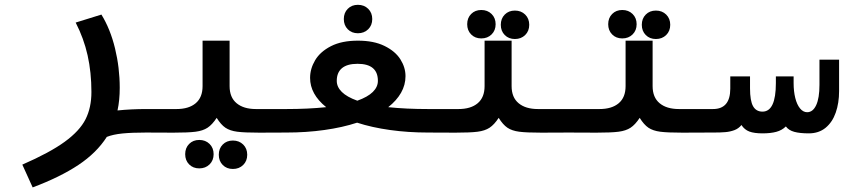

<svg xmlns="http://www.w3.org/2000/svg" viewBox="-20 -564 3640 817"><path d="M369 -172.5Q369 -256 352.8 -328.5Q336.5 -401 302 -468L411.5 -502Q449.5 -440.5 469.5 -358Q489.5 -275.5 489.5 -190.5Q489.5 -137 480 -94Q538 -100 601.5 -100V0Q540 0 500.5 4Q461 8 434.5 18.5Q391 86.5 313.5 138Q236 189.5 119 233.5L75 136.5Q192 85.5 255.5 39.2Q319 -7 344 -56.5Q369 -106 369 -172.5Z M768 92Q768 65.5 784.8 48.5Q801.5 31.5 828 31.5Q854.5 31.5 871.8 48.5Q889 65.5 889 92Q889 118.5 871.8 135.5Q854.5 152.5 828 152.5Q801.5 152.5 784.8 135.5Q768 118.5 768 92ZM911 94.5Q911 68 927.8 51Q944.5 34 971 34Q997.5 34 1014.8 51Q1032 68 1032 94.5Q1032 121 1014.8 138Q997.5 155 971 155Q944.5 155 927.8 138Q911 121 911 94.5ZM842 -197.5V-391H957V-197.5Q957 -149.5 986.8 -124.8Q1016.5 -100 1069 -100H1201.5V0L1083.5 0.5Q1020.5 0.5 989.5 -3.5Q958.5 -7.5 939.2 -20.5Q920 -33.5 902 -62.5Q883 -33.5 863.2 -20.5Q843.5 -7.5 812.2 -3.5Q781 0.5 718 0.5L598.5 0V-100H731Q783.5 -100 812.8 -124.8Q842 -149.5 842 -197.5Z M1368 -108Q1299.5 -163 1299.5 -232.5Q1299.5 -271.5 1321 -307.8Q1342.5 -344 1388.2 -367.5Q1434 -391 1503 -391Q1570.5 -391 1616.2 -368.5Q1662 -346 1683.8 -311.5Q1705.5 -277 1705.5 -240Q1705.5 -202.5 1686.5 -169.2Q1667.5 -136 1632 -108Q1708 -100 1801.5 -100V0Q1716.5 0 1639.5 -10.8Q1562.5 -21.5 1499.5 -42Q1437 -21.5 1360.2 -10.8Q1283.5 0 1198.5 0V-100Q1291 -100 1368 -108ZM1500.5 -135.5Q1545 -151.5 1566.5 -172.8Q1588 -194 1588 -220Q1588 -292.5 1501.5 -292.5Q1457.5 -292.5 1435.2 -274Q1413 -255.5 1413 -220Q1413 -194 1434.5 -172.8Q1456 -151.5 1500.5 -135.5ZM1443 -483Q1443 -509.5 1459.8 -526.5Q1476.5 -543.5 1503 -543.5Q1529.5 -543.5 1546.8 -526.5Q1564 -509.5 1564 -483Q1564 -456.5 1546.8 -439.5Q1529.5 -422.5 1503 -422.5Q1476.5 -422.5 1459.8 -439.5Q1443 -456.5 1443 -483Z M1968 -461Q1968 -487.5 1984.8 -504.5Q2001.5 -521.5 2028 -521.5Q2054.5 -521.5 2071.8 -504.5Q2089 -487.5 2089 -461Q2089 -434.5 2071.8 -417.5Q2054.5 -400.5 2028 -400.5Q2001.5 -400.5 1984.8 -417.5Q1968 -434.5 1968 -461ZM2111 -458.5Q2111 -485 2127.8 -502Q2144.5 -519 2171 -519Q2197.5 -519 2214.8 -502Q2232 -485 2232 -458.5Q2232 -432 2214.8 -415Q2197.5 -398 2171 -398Q2144.5 -398 2127.8 -415Q2111 -432 2111 -458.5ZM2042 -197.5V-391H2157V-197.5Q2157 -149.5 2186.8 -124.8Q2216.5 -100 2269 -100H2401.5V0L2283.5 0.5Q2220.5 0.5 2189.5 -3.5Q2158.5 -7.5 2139.2 -20.5Q2120 -33.5 2102 -62.5Q2083 -33.5 2063.2 -20.5Q2043.5 -7.5 2012.2 -3.5Q1981 0.5 1918 0.5L1798.5 0V-100H1931Q1983.5 -100 2012.8 -124.8Q2042 -149.5 2042 -197.5Z M2568 -461Q2568 -487.5 2584.8 -504.5Q2601.5 -521.5 2628 -521.5Q2654.5 -521.5 2671.8 -504.5Q2689 -487.5 2689 -461Q2689 -434.5 2671.8 -417.5Q2654.5 -400.5 2628 -400.5Q2601.5 -400.5 2584.8 -417.5Q2568 -434.5 2568 -461ZM2711 -458.5Q2711 -485 2727.8 -502Q2744.5 -519 2771 -519Q2797.5 -519 2814.8 -502Q2832 -485 2832 -458.5Q2832 -432 2814.8 -415Q2797.5 -398 2771 -398Q2744.5 -398 2727.8 -415Q2711 -432 2711 -458.5ZM2642 -197.5V-391H2757V-197.5Q2757 -149.5 2786.8 -124.8Q2816.5 -100 2869 -100H3001.5V0L2883.5 0.5Q2820.5 0.5 2789.5 -3.5Q2758.5 -7.5 2739.2 -20.5Q2720 -33.5 2702 -62.5Q2683 -33.5 2663.2 -20.5Q2643.5 -7.5 2612.2 -3.5Q2581 0.5 2518 0.5L2398.5 0V-100H2531Q2583.5 -100 2612.8 -124.8Q2642 -149.5 2642 -197.5Z M3135 -32Q3123 -17 3105 -10.2Q3087 -3.5 3067 -1.8Q3047 0 3016 0H2998.5V-100H3014Q3087.5 -100 3087.5 -187V-239H3171.5V-188Q3171.5 -135 3184.5 -112Q3197.5 -89 3224.5 -89Q3281.5 -89 3281.5 -210.5V-239H3357V-210.5Q3357 -175.5 3364 -147.2Q3371 -119 3384.2 -102.8Q3397.5 -86.5 3414.5 -86.5Q3439 -86.5 3453 -116.5Q3467 -146.5 3467 -203V-310H3550.5V-176.5Q3550.5 -125.5 3536.2 -84.8Q3522 -44 3493 -20.2Q3464 3.5 3421.5 3.5Q3383.5 3.5 3359.8 -3Q3336 -9.5 3324 -26Q3307.5 -9.5 3283.2 -3Q3259 3.5 3225 3.5Q3189.5 3.5 3168.8 -4.2Q3148 -12 3135 -32Z"/></svg>

Font: JuliaMono BoldItalic
Style: Regular
Weight: 700
Italic angle: -9°
Monospace: yes
Designer: cormullion
Foundry: corm
Version: Version 0.049; ttfautohint (v1.8.4)